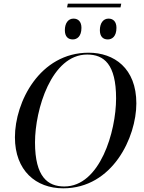

<svg xmlns="http://www.w3.org/2000/svg" viewBox="-20 -1011 782 1042"><path d="M638 -991H348L344 -971H634ZM565 -797C588 -797 612 -813 612 -860C612 -894 594 -910 569 -910C540 -910 522 -885 522 -847C522 -813 539 -797 565 -797ZM375 -797C398 -797 422 -813 422 -860C422 -894 404 -910 379 -910C350 -910 332 -885 332 -847C332 -813 349 -797 375 -797ZM323 11C591 11 720 -266 720 -450C720 -641 599 -725 461 -725C196 -725 61 -458 61 -266C61 -85 175 11 323 11ZM329 1C240 1 170 -50 170 -238C170 -416 259 -715 453 -715C544 -715 610 -663 610 -477C610 -298 523 1 329 1Z"/></svg>

Font: Noto Serif Display
Style: Italic
Weight: 400
Italic angle: -12°
Designer: Monotype Design Team
Foundry: Monotype Imaging Inc.
Version: Version 2.009